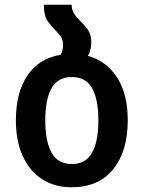

<svg xmlns="http://www.w3.org/2000/svg" viewBox="-20 -780 606 810"><path d="M351 -544Q428 -523 473.5 -454Q519 -385 519 -272Q519 -143 458 -66.5Q397 10 281 10Q210 10 157 -24.5Q104 -59 75.5 -122.5Q47 -186 47 -272Q47 -390 96 -462Q145 -534 236 -549Q241 -557 243.5 -567.5Q246 -578 246 -591Q246 -612 237 -625Q228 -638 215 -651Q198 -667 181.5 -690.5Q165 -714 165 -760H282Q283 -737 293.5 -721Q304 -705 320 -690Q337 -674 351 -654Q365 -634 365 -602Q365 -569 351 -544ZM283 -88Q342 -88 368.5 -136Q395 -184 395 -272Q395 -361 368.5 -408Q342 -455 283 -455Q224 -455 197.5 -408Q171 -361 171 -272Q171 -184 197.5 -136Q224 -88 283 -88Z"/></svg>

Font: Noto Sans Georgian SemiCondensed SemiBold
Style: Regular
Weight: 600
Width: 4
Designer: Monotype Design Team, Akaki Razmadze
Foundry: Google LLC
Version: Version 2.005; ttfautohint (v1.8.4.7-5d5b)